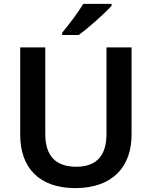

<svg xmlns="http://www.w3.org/2000/svg" viewBox="-20 -958 781 988"><path d="M554 -928V-938H408C382 -893 331 -827 300 -790V-778H385C434 -813 520 -890 554 -928ZM657 -264V-714H528V-269C528 -163 482 -100 372 -100C266 -100 213 -157 213 -268V-714H84V-264C84 -95 182 10 367 10C563 10 657 -104 657 -264Z"/></svg>

Font: Noto Sans Khmer UI SemiBold
Style: Regular
Weight: 600
Designer: Danh Hong and the Monotype Design Team
Foundry: Monotype Imaging Inc.
Version: Version 2.002